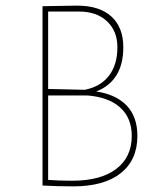

<svg xmlns="http://www.w3.org/2000/svg" viewBox="-20 -659 579 682"><path d="M254 -639Q333 -639 375.5 -600.5Q418 -562 418 -491Q418 -372 322 -334Q391 -324 429.5 -284.5Q468 -245 468 -176Q468 -91 409 -44Q350 3 240 3Q182 3 131 0V-637ZM261 -618H151V-343L281 -340Q337 -351 367 -390Q397 -429 397 -491Q397 -549 360 -583.5Q323 -618 261 -618ZM290 -320H151V-20Q190 -17 236 -17Q338 -17 393 -59Q448 -101 448 -176Q448 -240 407 -277Q366 -314 290 -320Z"/></svg>

Font: Alegreya Sans Thin
Style: Regular
Weight: 100
Designer: Juan Pablo del Peral
Foundry: Huerta Tipografica
Version: Version 2.007